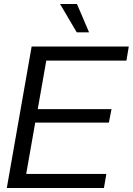

<svg xmlns="http://www.w3.org/2000/svg" viewBox="-20 -946 668 966"><path d="M502.9 0H14.2L139.2 -711.9H627.9L616.2 -641.1H212.9L169.9 -397H541L527.8 -329.1H157.2L111.8 -70.8H515.1ZM428.2 -783.2H366.2L282.2 -925.8H367.2Z"/></svg>

Font: Creato Display
Style: Italic
Weight: 400
Italic angle: -10°
Version: Version 1.000